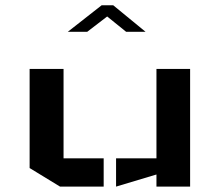

<svg xmlns="http://www.w3.org/2000/svg" viewBox="-20 -693 826 713"><path d="M686 0H561V-45L411 0V-105H561V-437H686ZM90 -69 203 0H365V-105H216V-437H90ZM520.4 -575H448.3L378 -631.8L304 -575H231.9L357.4 -673.4H400.5L520.4 -575Z"/></svg>

Font: Wallpoet
Style: Regular
Weight: 400
Designer: Lars Berggren
Foundry: Lars Berggren
Version: Version 1.000